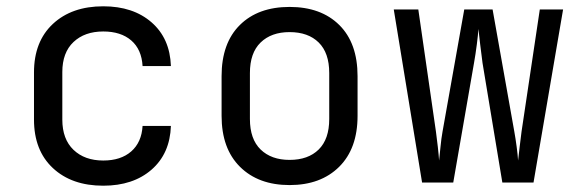

<svg xmlns="http://www.w3.org/2000/svg" viewBox="-20 -580 1840 610"><path d="M308 10Q208 10 148 -46Q88 -102 88 -200V-350Q88 -448 148 -504Q208 -560 308 -560Q403 -560 461.5 -509Q520 -458 523 -370H433Q430 -423 397 -451.5Q364 -480 308 -480Q249 -480 213.5 -446.5Q178 -413 178 -351V-200Q178 -138 213.5 -104Q249 -70 308 -70Q364 -70 397 -99Q430 -128 433 -180H523Q520 -92 461.5 -41Q403 10 308 10Z M900 8Q801 8 742.5 -50Q684 -108 684 -212V-338Q684 -443 742 -500.5Q800 -558 900 -558Q1000 -558 1058 -500.5Q1116 -443 1116 -338V-212Q1116 -108 1057.5 -50Q999 8 900 8ZM900 -72Q959 -72 992.5 -105Q1026 -138 1026 -202V-348Q1026 -412 992.5 -445Q959 -478 900 -478Q842 -478 808 -445Q774 -412 774 -348V-202Q774 -138 808 -105Q842 -72 900 -72Z M1321 0 1231 -550H1309L1365 -162Q1368 -140 1371 -113.5Q1374 -87 1375 -70Q1377 -87 1379.5 -113.5Q1382 -140 1386 -162L1455 -550H1545L1614 -162Q1618 -140 1621.5 -113.5Q1625 -87 1626 -70Q1628 -87 1631 -113.5Q1634 -140 1637 -162L1695 -550H1769L1675 0H1576L1513 -380Q1509 -408 1505.5 -439.5Q1502 -471 1500 -488Q1499 -471 1495 -439.5Q1491 -408 1486 -380L1420 0Z"/></svg>

Font: JetBrainsMonoNL NFM
Style: Regular
Weight: 400
Monospace: yes
Designer: Philipp Nurullin, Konstantin Bulenkov
Foundry: JetBrains
Version: Version 2.304; ttfautohint (v1.8.4.7-5d5b);Nerd Fonts 3.3.0